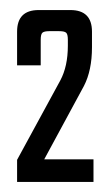

<svg xmlns="http://www.w3.org/2000/svg" viewBox="-20 -642 219 382"><path d="M61 -563V-512H14V-579Q14 -622 57 -622H120Q163 -622 163 -579V-548Q163 -502 147 -471L68 -325H166V-280H14V-324L100 -482Q115 -510 115 -551V-563Q115 -574 111.5 -577Q108 -580 98 -580H78Q68 -580 64.5 -577Q61 -574 61 -563Z"/></svg>

Font: Teko Light
Style: Regular
Weight: 300
Designer: Manushi Parikh, Jonny Pinhorn
Foundry: Indian Type Foundry
Version: Version 1.105;PS 1.0;hotconv 1.0.78;makeotf.lib2.5.61930; tt